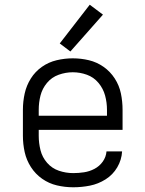

<svg xmlns="http://www.w3.org/2000/svg" viewBox="-20 -785 616 813"><path d="M290 8Q326 8 361 1Q396 -6 427 -25.5Q458 -45 476.5 -76.5Q495 -108 497 -144H431Q429 -120 415 -100.5Q401 -81 380 -70Q359 -59 336 -55.5Q313 -52 290 -52Q259 -52 229.5 -62Q200 -72 179.5 -95.5Q159 -119 151.5 -149Q144 -179 144 -210V-235H499V-320Q499 -355 492 -389Q485 -423 466 -452.5Q447 -482 418.5 -502Q390 -522 356.5 -530Q323 -538 288 -538Q254 -538 220 -530Q186 -522 157.5 -502Q129 -482 110.5 -452.5Q92 -423 84.5 -389Q77 -355 77 -320V-210Q77 -175 84.5 -141Q92 -107 111 -77.5Q130 -48 158.5 -28Q187 -8 221 0Q255 8 290 8ZM433 -295H144V-320Q144 -351 151.5 -380.5Q159 -410 179 -434Q199 -458 228.5 -468.5Q258 -479 288 -479Q319 -479 348 -468.5Q377 -458 397 -434Q417 -410 425 -380.5Q433 -351 433 -320ZM278 -567 416 -723 360 -765 233 -601Z"/></svg>

Font: Iosevka Sparkle Light
Style: Regular
Weight: 300
Designer: Belleve Invis
Foundry: Belleve Invis
Version: Version 4.5.0; ttfautohint (v1.8.3)